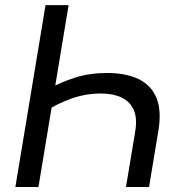

<svg xmlns="http://www.w3.org/2000/svg" viewBox="-20 -748 736 768"><path d="M408.2 -456.1Q482.9 -456.1 533.4 -432.1Q584 -408.2 605.5 -357.2Q627 -306.2 613.3 -223.6L576.2 0H483.9L521 -223.1Q529.8 -275.9 514.4 -309.3Q499 -342.8 465.3 -358.4Q431.6 -374 383.8 -374Q322.3 -374 264.9 -353.5Q207.5 -333 155.8 -299.3L170.9 -390.1Q221.7 -418.9 280.3 -437.5Q338.9 -456.1 408.2 -456.1ZM254.4 -727.5 133.8 0H41.5L162.1 -727.5Z"/></svg>

Font: Inter 16pt
Style: Italic
Weight: 400
Italic angle: -9.3988°
Version: Version 4.001;git-66647c0bb